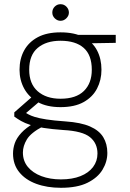

<svg xmlns="http://www.w3.org/2000/svg" viewBox="-20 -662 618 914"><path d="M270 232Q204 232 152.5 213Q101 194 71.5 157.5Q42 121 42 69Q42 44 50.5 19.5Q59 -5 81.5 -29.5Q104 -54 144 -77L184 -60Q127 -30 108 1.5Q89 33 89 64Q89 104 112.5 132.5Q136 161 177 176.5Q218 192 270 192Q324 192 363 176.5Q402 161 423 133Q444 105 444 69Q444 20 408.5 -9Q373 -38 282 -43Q226 -47 188 -53Q150 -59 124 -67.5Q98 -76 80.5 -86Q63 -96 48 -107V-127L137 -205L180 -189L90 -112V-132Q102 -125 114.5 -118Q127 -111 146.5 -105Q166 -99 200.5 -93.5Q235 -88 292 -84Q365 -79 408.5 -60Q452 -41 471.5 -9Q491 23 491 66Q491 108 468 146Q445 184 396.5 208Q348 232 270 232ZM268 -152Q203 -152 160 -176Q117 -200 95 -240.5Q73 -281 73 -330Q73 -382 95 -422Q117 -462 160 -485Q203 -508 268 -508Q335 -508 378 -485Q421 -462 442 -422Q463 -382 463 -330Q463 -281 442 -240.5Q421 -200 378 -176Q335 -152 268 -152ZM268 -192Q342 -192 379.5 -229Q417 -266 417 -330Q417 -400 378.5 -434Q340 -468 268 -468Q200 -468 159.5 -434Q119 -400 119 -330Q119 -263 159.5 -227.5Q200 -192 268 -192ZM356 -455 338 -496H531V-458ZM268 -563Q253 -563 241 -574.5Q229 -586 229 -602Q229 -619 240.5 -630.5Q252 -642 268 -642Q285 -642 296.5 -630Q308 -618 308 -602Q308 -587 296 -575Q284 -563 268 -563Z"/></svg>

Font: DM Sans 24pt ExtraLight
Style: Regular
Weight: 250
Designer: Colophon Foundry, Jonny Pinhorn
Foundry: Colophon Foundry
Version: Version 4.004;gftools[0.9.30]